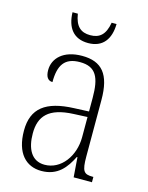

<svg xmlns="http://www.w3.org/2000/svg" viewBox="-112 -793 670 872"><g transform="rotate(15 223.0 -356.5)"><path d="M223 -606C292 -606 325 -652 326 -723H303C293 -664 266 -643 223 -643C179 -643 153 -665 144 -723H119C121 -651 154 -606 223 -606ZM168 10C245 10 281 -39 308 -93H311L318 0H404V-25H401C359 -25 349 -36 349 -107V-372C349 -493 306 -543 213 -543C125 -543 80 -496 80 -441C80 -410 91 -393 113 -393C113 -473 139 -513 211 -513C287 -513 308 -466 308 -371V-307L239 -304C107 -299 45 -252 45 -147C45 -41 96 10 168 10ZM175 -21C113 -21 87 -74 87 -145C87 -226 127 -273 243 -278L308 -281V-186C308 -98 253 -21 175 -21Z"/></g></svg>

Font: Noto Serif Georgian Condensed ExtraLight
Style: Regular
Weight: 200
Width: 3
Designer: Monotype Design Team, Akaki Razmadze
Foundry: Google LLC
Version: Version 2.003